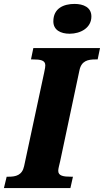

<svg xmlns="http://www.w3.org/2000/svg" viewBox="-42 -959 530 979"><path d="M313 -787C369 -787 424 -817 424 -875C424 -922 383 -939 338 -939C283 -939 230 -917 230 -850C230 -806 267 -787 313 -787ZM-22 0H317L330 -58H319C282 -58 255 -62 255 -88C255 -100 260 -115 265 -138L363 -600C373 -649 406 -656 445 -656H456L468 -714H128L116 -656H126C164 -656 189 -652 189 -626C189 -620 188 -610 183 -588L81 -112C71 -65 38 -58 2 -58H-8Z"/></svg>

Font: Noto Serif Condensed Black
Style: Italic
Weight: 900
Width: 3
Italic angle: -12°
Designer: Monotype Design Team
Foundry: Monotype Imaging Inc.
Version: Version 2.013